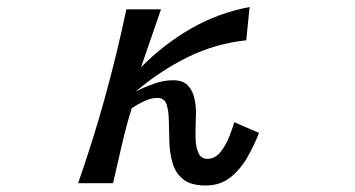

<svg xmlns="http://www.w3.org/2000/svg" viewBox="-20 -541 1040 563"><path d="M583 2.9Q539.1 2.9 516.6 -15.6Q494.1 -34.2 485.8 -63.5Q477.5 -92.8 476.6 -125.5Q475.6 -158.2 475.1 -187.5Q474.6 -216.8 468.3 -235.4Q461.9 -253.9 441.4 -253.9Q422.9 -253.9 402.3 -244.1Q381.8 -234.4 366.2 -223.6Q349.6 -169.9 336.9 -114.3Q324.2 -58.6 311.5 -3.9H209Q252.9 -128.9 288.1 -256.3Q323.2 -383.8 350.6 -513.7H452.1L393.6 -343.8Q460 -411.1 539.6 -457Q619.1 -502.9 711.9 -520.5L702.1 -422.9Q610.4 -413.1 528.8 -372.6Q447.3 -332 377.9 -272.5Q402.3 -285.2 431.2 -295.4Q460 -305.7 487.3 -305.7Q515.6 -305.7 529.8 -291.5Q543.9 -277.3 549.3 -255.4Q554.7 -233.4 554.7 -210Q554.7 -198.2 553.7 -176.3Q552.7 -154.3 553.7 -130.9Q554.7 -107.4 562.5 -91.3Q570.3 -75.2 587.9 -75.2Q610.4 -75.2 626.5 -95.2Q642.6 -115.2 652.3 -140.6Q662.1 -166 667 -182.6L739.3 -151.4Q726.6 -117.2 706.1 -81.1Q685.5 -44.9 655.8 -21Q626 2.9 583 2.9Z"/></svg>

Font: Kosugi
Style: Regular
Weight: 400
Version: Version 4.002